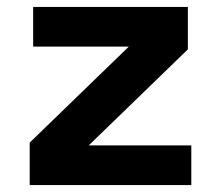

<svg xmlns="http://www.w3.org/2000/svg" viewBox="-20 -536 640 556"><path d="M66 0V-123L353 -401H76V-516H524V-393L237 -115H534V0Z"/></svg>

Font: iA Writer Mono V
Style: Regular
Weight: 400
Designer: Mike Abbink, Paul van der Laan, Pieter van Rosmalen
Foundry: Bold Monday
Version: Version 2.000